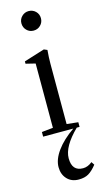

<svg xmlns="http://www.w3.org/2000/svg" viewBox="-135 -673 516 970"><g transform="rotate(-15 123.0 -188.0)"><path d="M73.2 -581.1Q73.2 -602.1 88.1 -616.9Q103 -631.8 124 -631.8Q145.5 -631.8 160.4 -617.2Q175.3 -602.5 175.3 -581.1Q175.3 -559.6 160.4 -544.7Q145.5 -529.8 124 -529.8Q102.5 -529.8 87.9 -544.7Q73.2 -559.6 73.2 -581.1ZM31.2 0V-24.4L90.3 -30.3V-366.7L40.5 -378.9V-391.1L148.4 -424.8L165.5 -417.5Q162.1 -379.9 162.1 -346.2V-30.8L221.7 -24.4V0H207Q127.4 78.1 127.4 139.2Q127.4 206.5 185.5 206.5Q210.4 206.5 233.4 187.5L244.1 203.6Q221.2 232.4 200.9 244.1Q180.7 255.9 149.9 255.9Q111.8 255.9 89.1 231.4Q66.4 207 66.4 169.4Q66.4 128.9 98.6 84.5Q130.9 40 189 0Z"/></g></svg>

Font: Elstob 18pt
Style: Regular
Weight: 400
Designer: Peter S. Baker
Version: Version 1.015